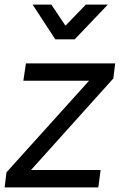

<svg xmlns="http://www.w3.org/2000/svg" viewBox="-35 -810 518 830"><path d="M-15 0H390L400 -75H99L455 -471L463 -536H77L66 -461H350L-7 -65ZM106 -790 204 -640H288L431 -790H336L248 -699L187 -790Z"/></svg>

Font: Mluvka
Style: Italic
Weight: 400
Italic angle: -8°
Designer: Modified by Jiří Krblich, Original typeface by Gumpita Rahayu
Foundry: Gumpita Rahayu & Jiří Krblich
Version: Version 2.000;Glyphs 3.1.1 (3134)